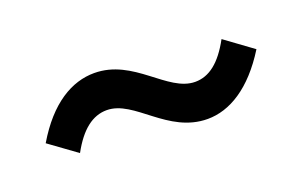

<svg xmlns="http://www.w3.org/2000/svg" viewBox="-39 -577 647 412"><g transform="rotate(-20 285.0 -371.0)"><path d="M383 -283C433 -283 486 -314 532 -388L469 -434C444 -388 417 -367 385 -367C322 -367 277 -459 187 -459C136 -459 83 -429 38 -353L100 -308C125 -354 153 -375 185 -375C248 -375 292 -283 383 -283Z"/></g></svg>

Font: Noto Sans Japanese Medium
Style: Regular
Weight: 500
Designer: Ryoko NISHIZUKA (kana & ideographs); Paul D. Hunt (Latin, Greek & Cyrillic); Wenlong ZHANG (bopomofo); Sandoll Communica
Foundry: Adobe Systems Incorporated
Version: Version 1.000;PS 1;hotconv 1.0.78;makeotf.lib2.5.61930